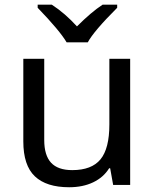

<svg xmlns="http://www.w3.org/2000/svg" viewBox="-20 -786 658 816"><path d="M168 -536.1V-190.9Q168 -126 197 -94.5Q226.1 -63 287.1 -63Q369.6 -63 407.2 -108.9Q444.8 -154.8 444.8 -256.8V-536.1H533.2V0H460.9L448.2 -70.8H443.8Q419.9 -32.2 376 -11.2Q332 9.8 273.9 9.8Q177.2 9.8 128.2 -36.6Q79.1 -83 79.1 -185.1V-536.1ZM140.1 -766.1H200.2Q255.9 -730 307.1 -673.8Q368.7 -735.4 416 -766.1H478V-752.9Q377.9 -652.8 353 -606H263.2Q233.9 -655.8 140.1 -752.9Z"/></svg>

Font: Noto Sans Southeast Asian
Style: Regular
Weight: 400
Designer: Monotype Design Team
Foundry: Monotype Imaging Inc.
Version: Version 1.06 uh; ttfautohint (v1.4.1)